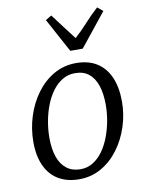

<svg xmlns="http://www.w3.org/2000/svg" viewBox="-91 -890 736 965"><g transform="rotate(-10 276.5 -407.5)"><path d="M319 -568Q382 -568 425.2 -540.8Q468.5 -513.5 491 -462Q513.5 -410.5 513.5 -337.5Q513.5 -272 493.2 -210Q473 -148 436 -98.2Q399 -48.5 348 -19.2Q297 10 235.5 10Q173.5 10 129.5 -16.2Q85.5 -42.5 62.5 -92.8Q39.5 -143 39.5 -214Q39.5 -281 59.5 -344.2Q79.5 -407.5 116.5 -458Q153.5 -508.5 205 -538.2Q256.5 -568 319 -568ZM305.5 -519Q269 -519 239.8 -501Q210.5 -483 188.5 -452.5Q166.5 -422 151.8 -383.2Q137 -344.5 129.8 -302.8Q122.5 -261 122.5 -221Q122.5 -163 137 -122.2Q151.5 -81.5 180 -60Q208.5 -38.5 250 -38.5Q285.5 -38.5 314.2 -56.5Q343 -74.5 364.8 -105Q386.5 -135.5 401 -174Q415.5 -212.5 423 -254Q430.5 -295.5 430.5 -335Q430.5 -393 416.8 -434Q403 -475 375.5 -497Q348 -519 305.5 -519ZM208 -807 238.5 -825Q263.5 -791.5 288.8 -758.5Q314 -725.5 339.5 -692Q376.5 -725.5 406 -758.5Q435.5 -791.5 472.5 -825L500.5 -802L365.5 -633.5H302Z"/></g></svg>

Font: Merriweather 7pt Light
Style: Italic
Weight: 300
Italic angle: -7.8°
Designer: Eben Sorkin
Foundry: Eben Sorkin
Version: Version 2.200;gftools[0.9.31]